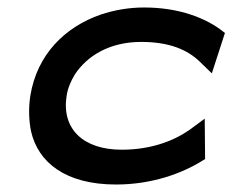

<svg xmlns="http://www.w3.org/2000/svg" viewBox="-20 -482 621 513"><path d="M61 -226C56 -193 57 -160 63 -131C82 -48 155 11 290 11C385 11 466 -18 523 -54L528 -57L527 -165L485 -134C441 -104 381 -82 305 -82C203 -82 144 -137 158 -226C161 -246 169 -265 180 -283C212 -332 272 -370 357 -370C433 -370 481 -349 514 -317L546 -286L581 -394L577 -397C532 -433 460 -462 365 -462C324 -462 285 -455 249 -443C154 -410 79 -337 61 -226Z"/></svg>

Font: Charger Sport
Style: BdExtObl
Weight: 700
Designer: Jasper
Foundry: Cannot Into Space Fonts
Version: Version 1.1